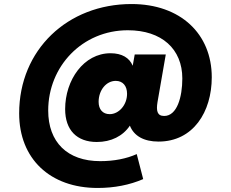

<svg xmlns="http://www.w3.org/2000/svg" viewBox="-20 -697 1144 952"><path d="M766 5C938 5 1030 -142 1030 -314C1030 -529 875 -677 632 -677C315 -677 75 -450 75 -135C75 90 228 235 464 235C547 235 623 220 690 191L658 67C607 90 545 102 477 102C313 102 219 7 219 -149C219 -368 388 -547 614 -547C782 -547 884 -454 884 -308C884 -216 858 -122 794 -122C759 -122 754 -148 761 -191L802 -427H648L638 -371C622 -410 585 -433 528 -433C395 -433 303 -300 303 -156C303 -52 361 7 460 7C531 7 589 -22 624 -74C644 -23 693 5 766 5ZM610 -232C610 -176 569 -131 524 -131C489 -131 469 -155 469 -192C469 -249 506 -296 554 -296C589 -296 610 -271 610 -232Z"/></svg>

Font: SVN-Poppins ExtraBold
Style: Regular
Weight: 800
Designer: Ninad Kale (Devanagari), Jonny Pinhorn (Latin)
Foundry: Indian Type Foundry
Version: Version 3.002 2017; ttfautohint (v1.8.3)